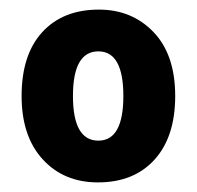

<svg xmlns="http://www.w3.org/2000/svg" viewBox="-20 -742 410 400"><path d="M345 -542Q345 -457 302 -409.5Q259 -362 184 -362Q113 -362 69 -410Q25 -458 25 -542Q25 -628 68 -675Q111 -722 186 -722Q255 -722 300 -675Q345 -628 345 -542ZM132 -542Q132 -449 185 -449Q237 -449 237 -542Q237 -635 185 -635Q132 -635 132 -542Z"/></svg>

Font: Noto Sans Devanagari SemiCondensed ExtraBold
Style: Regular
Weight: 800
Width: 4
Designer: Jelle Bosma - Monotype Design Team
Foundry: Monotype Imaging Inc.
Version: Version 2.004; ttfautohint (v1.8.4.7-5d5b)